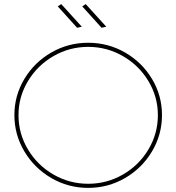

<svg xmlns="http://www.w3.org/2000/svg" viewBox="-20 -911 858 934"><path d="M768 -351Q768 -256 719.5 -174.5Q671 -93 588.5 -45Q506 3 409 3Q312 3 229.5 -45Q147 -93 98.5 -174.5Q50 -256 50 -351Q50 -446 98.5 -527Q147 -608 229.5 -655.5Q312 -703 409 -703Q506 -703 588.5 -655.5Q671 -608 719.5 -527Q768 -446 768 -351ZM70 -351Q70 -261 116 -184Q162 -107 240 -62Q318 -17 409 -17Q500 -17 578 -62Q656 -107 702 -184Q748 -261 748 -351Q748 -440 702 -516.5Q656 -593 578 -638Q500 -683 409 -683Q318 -683 240 -638Q162 -593 116 -516.5Q70 -440 70 -351ZM278 -891 378 -781 355 -776 261 -880ZM397 -891 497 -781 474 -776 380 -880Z"/></svg>

Font: Gontserrat Thin
Style: Regular
Weight: 250
Designer: Julieta Ulanovsky
Foundry: Julieta Ulanovsky
Version: Version 6.001